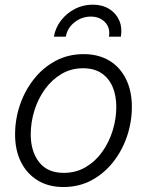

<svg xmlns="http://www.w3.org/2000/svg" viewBox="-20 -770 615 802"><path d="M245.1 11.2Q182.6 11.2 137.5 -16.4Q92.3 -43.9 67.6 -93.3Q43 -142.6 43 -208Q43 -271.5 63.2 -331.3Q83.5 -391.1 121.3 -439.2Q159.2 -487.3 211.9 -515.6Q264.6 -543.9 329.1 -543.9Q391.6 -543.9 436.8 -516.6Q481.9 -489.3 506.3 -439.7Q530.8 -390.1 530.8 -324.2Q530.8 -260.3 510.5 -200.4Q490.2 -140.6 452.4 -92.8Q414.6 -44.9 362.1 -16.8Q309.6 11.2 245.1 11.2ZM246.6 -47.9Q297.9 -47.9 338.6 -72.3Q379.4 -96.7 407.7 -136.7Q436 -176.8 450.9 -225.6Q465.8 -274.4 465.8 -323.2Q465.8 -371.1 450.2 -407.5Q434.6 -443.8 403.8 -464.4Q373 -484.9 327.1 -484.9Q276.9 -484.9 236.6 -460.9Q196.3 -437 167.5 -397Q138.7 -356.9 123.5 -307.9Q108.4 -258.8 108.4 -208.5Q108.4 -137.7 143.3 -92.8Q178.2 -47.9 246.6 -47.9ZM367.2 -750.5Q407.2 -750.5 436 -732.7Q464.8 -714.8 478 -684.6Q491.2 -654.3 484.9 -616.7H435.1Q441.4 -653.3 418.9 -677Q396.5 -700.7 359.4 -700.7Q321.8 -700.7 291.5 -677Q261.2 -653.3 254.9 -616.7H205.1Q211.4 -654.3 234.9 -684.6Q258.3 -714.8 292.7 -732.7Q327.1 -750.5 367.2 -750.5Z"/></svg>

Font: Inter 20pt Light
Style: Italic
Weight: 300
Italic angle: -9.3988°
Version: Version 4.001;git-66647c0bb